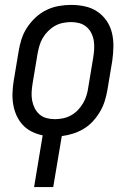

<svg xmlns="http://www.w3.org/2000/svg" viewBox="-20 -548 540 783"><path d="M119 215 154 4Q130 -1 109 -11.5Q88 -22 72.5 -39Q57 -56 47.5 -77Q38 -98 34 -121.5Q30 -145 31 -170Q32 -195 36 -219L56 -339Q60 -364 68 -389Q76 -414 91 -436.5Q106 -459 126 -477.5Q146 -496 170 -507.5Q194 -519 219.5 -523.5Q245 -528 270 -528Q299 -528 326.5 -522Q354 -516 376.5 -501Q399 -486 414.5 -463.5Q430 -441 436.5 -414Q443 -387 442.5 -358.5Q442 -330 438 -301L418 -181Q414 -158 407 -135.5Q400 -113 387.5 -92Q375 -71 358.5 -53Q342 -35 321 -22.5Q300 -10 277.5 -3Q255 4 232 7L197 215ZM204 -62Q220 -62 237 -65.5Q254 -69 269.5 -77.5Q285 -86 297.5 -99Q310 -112 319 -127.5Q328 -143 333 -159.5Q338 -176 340 -192L360 -312Q363 -330 364 -347.5Q365 -365 362.5 -381.5Q360 -398 352.5 -413Q345 -428 332.5 -438.5Q320 -449 304 -453.5Q288 -458 270 -458Q254 -458 236.5 -454.5Q219 -451 204 -442.5Q189 -434 176 -421Q163 -408 154 -392.5Q145 -377 140.5 -360.5Q136 -344 133 -328L113 -208Q110 -190 109 -172.5Q108 -155 111 -138.5Q114 -122 121.5 -107Q129 -92 141 -81.5Q153 -71 169.5 -66.5Q186 -62 204 -62Z"/></svg>

Font: Iosevka
Style: Italic
Weight: 400
Italic angle: -9°
Monospace: yes
Designer: Belleve Invis
Foundry: Belleve Invis
Version: Version 32.5.0; ttfautohint (v1.8.4)